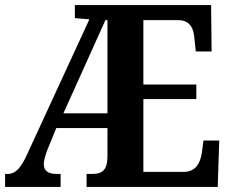

<svg xmlns="http://www.w3.org/2000/svg" viewBox="-20 -734 908 754"><path d="M0 0H218V-51H203C169 -51 152 -63 152 -90C152 -102 157 -121 165 -143L201 -231H402V-118C401 -64 380 -51 343 -51H320V0H835L841 -182H779L773 -136C767 -92 747 -59 702 -59H543V-345H751V-402H543V-655H678C725 -655 741 -626 744 -578L749 -532H811L809 -714H274V-663L331 -658L87 -129C63 -75 41 -51 10 -51H0ZM229 -289 394 -655H402V-289Z"/></svg>

Font: Noto Serif Myanmar Condensed
Style: Bold
Weight: 700
Width: 3
Designer: Ben Mitchell and the Monotype Design Team
Foundry: Monotype Imaging Inc.
Version: Version 2.106